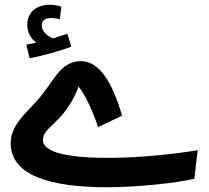

<svg xmlns="http://www.w3.org/2000/svg" viewBox="-20 -769 880 810"><path d="M105 -523C166 -535 235 -555 281 -572L264 -627C246 -620 226 -614 204 -607C183 -615 156 -634 156 -662C156 -681 168 -693 196 -693C207 -693 220 -691 232 -688L239 -741C226 -746 204 -749 190 -749C136 -749 95 -719 95 -664C95 -630 112 -605 133 -589C122 -586 109 -584 91 -581ZM433 21C554 21 728 3 800 -15L814 -135C740 -123 586 -103 435 -103C236 -103 161 -135 161 -178C161 -215 196 -232 244 -286C282 -333 303 -378 311 -404C338 -372 369 -306 394 -233L495 -281C456 -415 402 -511 322 -511C231 -511 205 -420 137 -345C85 -288 25 -238 25 -165C25 -31 187 21 433 21Z"/></svg>

Font: Noto Sans Arabic UI XCn
Style: Bold
Weight: 700
Width: 2
Designer: Monotype Design Team, Nadine Chahine and Nizar Qandah
Foundry: Monotype Imaging Inc.
Version: Version 2.010